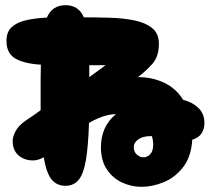

<svg xmlns="http://www.w3.org/2000/svg" viewBox="-20 -722 815 742"><path d="M233 -4Q199 -4 179 -29Q159 -54 149 -114Q127 -102 108 -102Q74 -102 51.5 -121.5Q29 -141 29 -178Q29 -195 41 -216.5Q53 -238 78 -255Q91 -264 106 -274Q121 -284 137 -296Q137 -322 137 -353Q137 -386 137 -415.5Q137 -445 138 -472Q73 -476 39 -496Q5 -516 5 -564Q5 -599 25.5 -617.5Q46 -636 81.5 -644Q117 -652 161 -654Q182 -702 233 -702Q284 -702 304 -655Q353 -655 404 -653.5Q455 -652 498 -643.5Q541 -635 567.5 -614Q594 -593 594 -553Q594 -504 569.5 -476Q545 -448 513 -424Q568 -424 614 -402.5Q660 -381 688 -336Q722 -328 746 -305.5Q770 -283 770 -246Q770 -223 758.5 -206Q747 -189 723 -182Q719 -117 688.5 -77Q658 -37 614 -18.5Q570 0 527 0Q487 0 451 -17Q415 -34 392.5 -68Q370 -102 370 -153Q370 -233 428 -281Q400 -280 374 -270.5Q348 -261 324 -247Q321 -156 312 -103Q303 -50 284 -27Q265 -4 233 -4ZM388 -470Q372 -470 356 -470Q340 -470 325 -470Q325 -459 325 -447.5Q325 -436 325 -424Q340 -435 356 -446.5Q372 -458 388 -470ZM497 -153Q497 -135 509 -124.5Q521 -114 534 -114Q549 -114 560.5 -126Q572 -138 572 -163Q572 -179 567 -196H563Q532 -196 514.5 -183.5Q497 -171 497 -153Z"/></svg>

Font: Cherry Bomb One
Style: Regular
Weight: 400
Designer: satsuyako
Foundry: satsuyako
Version: Version 4.100; ttfautohint (v1.8.3)